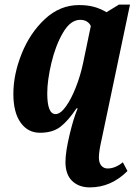

<svg xmlns="http://www.w3.org/2000/svg" viewBox="-20 -566 587 833"><path d="M264 137Q264 92 283 14Q299 -53 317 -96H312Q275 -41 241.5 -15.5Q208 10 153 10Q101 10 69.5 -34Q38 -78 38 -159Q38 -243 74 -333Q110 -423 175 -483.5Q240 -544 323 -544Q359 -544 387 -536.5Q415 -529 442 -513L496 -546H544L422 34Q409 90 409 117Q409 140 419.5 152.5Q430 165 447 165Q480 165 513 138L533 176Q462 247 370 247Q322 247 293 219Q264 191 264 137ZM340 -290 374 -453Q369 -465 357 -472.5Q345 -480 328 -480Q286 -480 253.5 -424.5Q221 -369 203 -293Q185 -217 185 -161Q185 -71 221 -71Q242 -71 265.5 -103.5Q289 -136 309 -187Q329 -238 340 -290Z"/></svg>

Font: Noto Serif CondExtraBold
Style: Italic
Weight: 800
Width: 3
Italic angle: -12°
Designer: Monotype Design Team
Foundry: Monotype Imaging Inc.
Version: Version 1.001